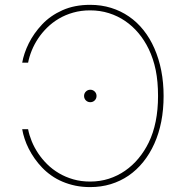

<svg xmlns="http://www.w3.org/2000/svg" viewBox="-20 -757 763 787"><path d="M152.7 -657Q186.8 -693.2 236.2 -715.2Q285.5 -737.2 349.4 -737.2Q395.2 -737.2 435.2 -724.8Q475.1 -712.4 508.7 -689.3Q542.3 -666.2 568.4 -633.3Q594.5 -600.5 612.6 -559.3Q650.6 -472.7 650.6 -363.6Q650.6 -252.5 612.6 -168Q593.8 -126.1 566.9 -92.9Q540.1 -59.7 506.7 -36.9Q473.4 -14.2 433.8 -2.1Q394.2 9.9 349.4 9.9Q317.5 9.9 289.2 4.1Q261 -1.8 236.3 -12.3Q211.6 -22.7 190.7 -37.5Q169.7 -52.2 152.7 -70Q135.7 -87.7 122 -107.2Q108.3 -126.8 98 -147Q87.7 -167.3 81 -187.7Q74.2 -208.1 71 -227.3H95.2Q99.8 -203.1 110.1 -177.9Q120.4 -152.7 136.2 -128.9Q152 -105.1 173.3 -84Q194.6 -62.9 221.4 -47.1Q248.2 -31.2 280.2 -22Q312.1 -12.8 349.4 -12.8Q389.9 -12.8 426 -24.3Q462 -35.9 492.5 -57Q523.1 -78.1 547.6 -107.6Q572.1 -137.1 589.5 -172.6Q627.8 -251.1 627.8 -363.6Q627.8 -422.6 618.3 -469.5Q608.7 -516.3 589.5 -556.1Q572.1 -592 547.8 -621.1Q523.4 -650.2 492.9 -671Q462.4 -691.8 426.3 -703.1Q390.3 -714.5 349.4 -714.5Q312.1 -714.5 280.2 -705.4Q248.2 -696.4 221.4 -680.6Q194.6 -664.8 173.3 -643.8Q152 -622.9 136.2 -599.1Q120.4 -575.3 110.1 -549.9Q99.8 -524.5 95.2 -500H71Q77.8 -538.7 98 -579.5Q118.3 -620.4 152.7 -657ZM324.6 -363.6Q324.6 -374.3 332 -381.7Q339.5 -389.2 350.1 -389.2Q360.8 -389.2 368.3 -381.7Q375.7 -374.3 375.7 -363.6Q375.7 -353 368.3 -345.5Q360.8 -338.1 350.1 -338.1Q339.5 -338.1 332 -345.5Q324.6 -353 324.6 -363.6Z"/></svg>

Font: Inter P Thin
Style: Regular
Weight: 100
Designer: Rasmus Andersson
Foundry: rsms
Version: Version 3.018;git-588b23468